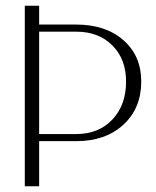

<svg xmlns="http://www.w3.org/2000/svg" viewBox="-20 -653 548 673"><path d="M66.9 -632.8H117.2V-566.9H247.1Q350.1 -566.9 412.6 -512.2Q475.1 -457.5 475.1 -367.2Q475.1 -273.4 412.4 -215.8Q349.6 -158.2 247.1 -158.2H117.2V0H66.9ZM117.2 -542V-183.1H247.1Q325.7 -183.1 373.8 -233.9Q421.9 -284.7 421.9 -367.2Q421.9 -445.8 373.8 -493.9Q325.7 -542 247.1 -542Z"/></svg>

Font: Resagokr
Style: Light
Weight: 300
Designer: gluk
Foundry: gluk
Version: Version 0.95